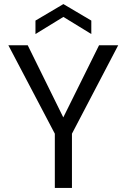

<svg xmlns="http://www.w3.org/2000/svg" viewBox="-20 -922 621 942"><path d="M249 0V-266L21 -700H116L293 -341H288L466 -700H560L333 -266V0ZM154 -755V-821L291 -902L428 -821V-755L291 -839Z"/></svg>

Font: DM Sans 10pt
Style: Regular
Weight: 400
Version: Version 4.004;gftools[0.9.30]